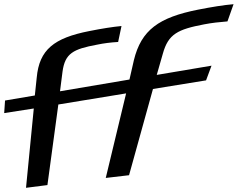

<svg xmlns="http://www.w3.org/2000/svg" viewBox="-116 -866 1133 915"><path d="M857 -750C893 -757 930 -761 968 -764L997 -846C950 -842 894 -833 828 -820C641 -783 557 -723 522 -579L501 -487L170 -431L182 -525C194 -612 233 -632 346 -653C379 -660 413 -664 447 -666L463 -742C421 -738 370 -730 310 -718C141 -685 71 -629 59 -496L50 -411L-92 -387L-96 -327L45 -349L8 29L110 16L162 -368L485 -421L388 -18L499 -31L613 -442L866 -483L892 -553L631 -509L660 -610C686 -704 731 -726 857 -750Z"/></svg>

Font: Gamestation Warped
Style: Italic
Weight: 400
Designer: Jonas Hecksher
Foundry: Jonas Hecksher, Playtypeª, e-types AS
Version: Version 1.003